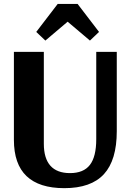

<svg xmlns="http://www.w3.org/2000/svg" viewBox="-20 -970 681 1000"><path d="M314.8 10Q184.3 10 118.3 -52.7Q52.4 -115.4 52.4 -241.7V-700H208.3V-221Q208.3 -145.3 242.5 -106.8Q276.8 -68.4 344.6 -68.4Q415.2 -68.4 448.2 -111.1Q481.3 -153.8 481.3 -245.4V-700H588.2V-286.6Q588.2 -136.2 521.4 -63.1Q454.5 10 314.8 10ZM216.3 -758.7 168.8 -803.7 280.6 -949.6H384.1L495.8 -803.7L448.4 -758.7L332.3 -857Z"/></svg>

Font: Sutasoma
Style: Regular
Weight: 400
Designer: Izhar Fathurrohim, Akbar Rohmanto, Arusyal Khofiqoini
Foundry: Kiwari Kolektiv
Version: Version 1.102